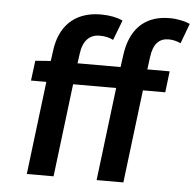

<svg xmlns="http://www.w3.org/2000/svg" viewBox="-52 -770 835 822"><g transform="rotate(5 366.0 -359.0)"><path d="M732 -701C711 -710 680 -718 644 -718C528 -718 473 -644 460 -542L453 -491H268L274 -534C281 -589 310 -617 351 -617C377 -617 393 -613 411 -604L444 -690C421 -701 387 -708 350 -708C231 -708 171 -635 159 -534L153 -491L87 -486L76 -400H142L93 0H208L257 -400H442L393 0H508L557 -400H653L664 -491H568L575 -544C582 -601 607 -627 648 -627C665 -627 683 -623 700 -615Z"/></g></svg>

Font: Falling Sky
Style: Obl
Weight: 400
Designer: Paul D. Hunt
Foundry: Adobe Systems Incorporated
Version: Version 1.02